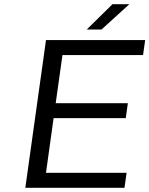

<svg xmlns="http://www.w3.org/2000/svg" viewBox="-20 -890 708 910"><path d="M658 -629H276L244 -401H586L576 -330H234L198 -71H580L570 0H100L198 -700H668ZM391 -750 513 -870H593L461 -750Z"/></svg>

Font: Fivo Sans Modern
Style: Italic
Weight: 400
Designer: Alexander Slobzheninov
Foundry: Alexander Slobzheninov
Version: 1.0